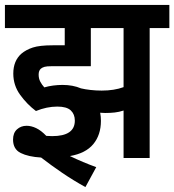

<svg xmlns="http://www.w3.org/2000/svg" viewBox="-20 -642 708 780"><path d="M213 -209Q170 -209 126 -191Q90 -218 62 -256.5Q34 -295 34 -343Q34 -395 67 -424Q86 -440 113.5 -449Q141 -458 195 -458H243V-528H0V-622H668V-528H588V0H482V-193Q464 -187 446 -185Q428 -183 407 -183Q397 -183 387 -184Q390 -168 390 -151Q390 -94 359 -56.5Q328 -19 264 -8Q318 18 371 37L327 118Q278 91 232.5 60Q187 29 147 -2Q95 -5 64 -20.5Q33 -36 33 -75Q33 -102 49 -116.5Q65 -131 88 -131Q107 -131 127 -121.5Q147 -112 168 -90Q180 -89 192 -89Q284 -89 284 -152Q284 -178 267.5 -193.5Q251 -209 213 -209ZM393 -274Q444 -274 482 -288V-528H349V-373H189Q170 -373 161 -370.5Q152 -368 146 -363Q137 -355 137 -339Q137 -323 143.5 -310.5Q150 -298 160 -287Q177 -292 196 -294.5Q215 -297 234 -297Q276 -297 309 -283Q326 -279 348 -276.5Q370 -274 393 -274Z"/></svg>

Font: Noto Sans Condensed SemiBold
Style: Italic
Weight: 600
Width: 3
Italic angle: -12°
Designer: Monotype Design Team
Foundry: Monotype Imaging Inc.
Version: Version 2.013; ttfautohint (v1.8.4.7-5d5b)